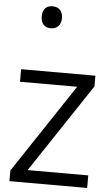

<svg xmlns="http://www.w3.org/2000/svg" viewBox="-70 -1173 712 1218"><g transform="rotate(5 286.0 -564.5)"><path d="M533 0H38V-68L414 -634H50V-714H523V-646L147 -80H533ZM214 -989Q185 -989 168 -1007Q151 -1025 151 -1059Q151 -1092 167 -1110.5Q183 -1129 214 -1129Q246 -1129 263 -1110Q280 -1091 280 -1059Q280 -1026 262 -1007.5Q244 -989 214 -989Z"/></g></svg>

Font: Noto Sans Tifinagh Adrar
Style: Regular
Weight: 400
Designer: JamraPatel
Foundry: JamraPatel LLC
Version: Version 2.006; ttfautohint (v1.8.4.7-5d5b)